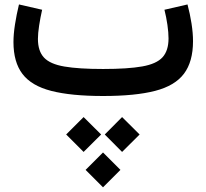

<svg xmlns="http://www.w3.org/2000/svg" viewBox="-20 -425 914 850"><path d="M810.1 -405.3Q821.3 -363.3 827.9 -320.8Q834.5 -278.3 834.5 -242.7Q834.5 -151.9 794.4 -98.6Q754.4 -45.4 666.7 -22.7Q579.1 0 436.5 0Q294.9 0 207.3 -22.5Q119.6 -44.9 79.6 -97.4Q39.6 -149.9 39.6 -238.8Q39.6 -273.4 46.4 -317.1Q53.2 -360.8 64 -405.3L166.5 -381.8Q158.7 -347.2 153.3 -312.3Q147.9 -277.3 147.9 -252.9Q147.9 -198.7 175 -169.9Q202.1 -141.1 265.4 -130.4Q328.6 -119.6 436.5 -119.6Q546.4 -119.6 609.6 -130.9Q672.9 -142.1 699.5 -171.4Q726.1 -200.7 726.1 -254.9Q726.1 -280.8 721.2 -314.9Q716.3 -349.1 708 -381.8ZM443.8 170.4 520.5 93.3 598.1 170.4 520.5 247.6ZM272.9 170.4 350.1 93.3 427.7 170.4 350.1 247.6ZM358.9 327.1 436 250 513.2 327.1 436 404.3Z"/></svg>

Font: Estedad-FD SemiBold
Style: Regular
Weight: 600
Designer: Amin Abedi
Version: Version 7.3